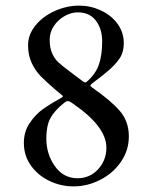

<svg xmlns="http://www.w3.org/2000/svg" viewBox="-20 -650 520 684"><path d="M65 0ZM65 -141Q65 -181 86 -212Q107 -243 134 -262Q161 -281 199 -302Q204 -305 204 -307Q204 -309 196 -315L179 -329Q144 -359 125 -378.5Q106 -398 93 -425.5Q80 -453 80 -489Q80 -527 106.5 -559.5Q133 -592 175.5 -611Q218 -630 262 -630Q302 -630 339 -613Q376 -596 398.5 -565.5Q421 -535 421 -496Q421 -464 406.5 -442.5Q392 -421 368 -400Q341 -377 315 -358Q302 -349 302 -345Q302 -342 310 -337Q376 -291 407.5 -254Q439 -217 439 -164Q439 -114 410.5 -73Q382 -32 336.5 -9Q291 14 242 14Q196 14 155 -6Q114 -26 89.5 -61Q65 -96 65 -141ZM344 -503Q344 -547 321.5 -576.5Q299 -606 257 -606Q234 -606 210.5 -593Q187 -580 172 -557.5Q157 -535 157 -509Q157 -480 165.5 -460.5Q174 -441 188.5 -427.5Q203 -414 233 -392Q269 -365 274 -361Q283 -354 288 -358Q320 -385 332 -419Q344 -453 344 -503ZM359 -124Q359 -199 241 -280Q228 -290 221 -290Q217 -290 209 -284Q174 -256 159.5 -229Q145 -202 145 -157Q145 -101 175.5 -58Q206 -15 256 -15Q300 -15 329.5 -47Q359 -79 359 -124Z"/></svg>

Font: EB Garamond
Style: Regular
Weight: 400
Designer: Georg Duffner and Octavio Pardo
Foundry: Georg Duffner
Version: Version 1.000; ttfautohint (v1.6)